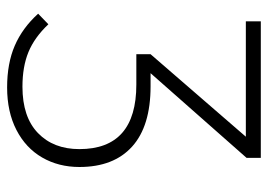

<svg xmlns="http://www.w3.org/2000/svg" viewBox="-124 -600 735 526"><g transform="rotate(90 243.0 -336.5)"><path d="M437 -187Q437 -130 411 -85Q385 -40 335.5 -14.5Q286 11 219 11Q153 11 104.5 -10Q56 -31 17 -74L46 -102Q82 -64 122 -47.5Q162 -31 217 -31Q300 -31 344 -73.5Q388 -116 388 -187Q388 -343 211 -343H128V-382L354 -643H38V-684H412V-645L180 -382H216Q325 -382 381 -331.5Q437 -281 437 -187Z"/></g></svg>

Font: FiraGO ExtraLight
Style: Regular
Weight: 200
Designer: bBox Type
Foundry: bBox Type GmbH
Version: Version 1.001